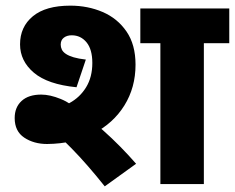

<svg xmlns="http://www.w3.org/2000/svg" viewBox="-20 -652 832 680"><path d="M702 -499V0H548V-499H477V-622H792V-499ZM147 -142Q100 -142 66 -164.5Q32 -187 32 -234Q32 -272 56.5 -294.5Q81 -317 126 -317Q157 -317 195 -301.5Q233 -286 266 -254L283 -240Q314 -218 345.5 -190Q377 -162 406.5 -132Q436 -102 462 -72L351 8Q288 -71 234 -126Q180 -181 139 -214L144 -264Q189 -267 226 -287Q263 -307 285 -343Q307 -379 307 -429Q307 -477 286.5 -502Q266 -527 234 -527Q217 -527 206 -518.5Q195 -510 195 -494Q195 -485 199 -476.5Q203 -468 213.5 -461Q224 -454 241 -449Q258 -444 284 -441L251 -343Q149 -353 100 -394.5Q51 -436 51 -495Q51 -557 96.5 -594.5Q142 -632 229 -632Q291 -632 343.5 -609.5Q396 -587 428 -540.5Q460 -494 460 -423Q460 -342 420.5 -278.5Q381 -215 310.5 -179Q240 -143 147 -142Z"/></svg>

Font: Noto Sans Devanagari ExtraBold
Style: Regular
Weight: 800
Version: Version 2.003